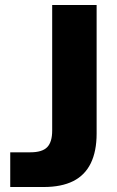

<svg xmlns="http://www.w3.org/2000/svg" viewBox="-20 -749 470 769"><path d="M21 0V-139H102Q149 -139 169 -159.5Q189 -180 189 -226V-729H367V-214Q367 -143 343.5 -95Q320 -47 273 -23.5Q226 0 155 0Z"/></svg>

Font: Mona Sans ExtraLight ExtraBold
Style: Regular
Weight: 800
Version: Version 2.000